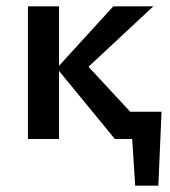

<svg xmlns="http://www.w3.org/2000/svg" viewBox="-20 -438 535 605"><path d="M406 147 391 -86H489L479 147ZM378 -86H459V0H378ZM342 0 159 -223 337 -418H463L226 -197V-263L470 0ZM68 0V-418H166V0Z"/></svg>

Font: Ysabeau SemiBold
Style: Regular
Weight: 600
Designer: Christian Thalmann (Catharsis Fonts)
Version: Version 2.000;gftools[0.9.27.dev2+g8671c4b]